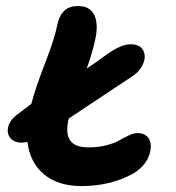

<svg xmlns="http://www.w3.org/2000/svg" viewBox="-20 -674 590 642"><path d="M53.2 -196.8Q28.8 -196.8 15.6 -211.4Q2.4 -226.1 7.1 -248.3Q11.7 -270.5 35.2 -289.1Q40 -293 85 -327.1Q97.2 -376 129.9 -460.4Q162.6 -544.9 170.9 -587.9Q177.2 -620.1 193.8 -637Q210.4 -653.8 241.2 -653.8Q279.8 -653.8 294.4 -625.5Q309.1 -597.2 299.8 -548.8Q291 -503.4 270 -444.8Q301.8 -465.8 338.9 -493.2Q385.3 -525.9 416 -525.9Q447.8 -525.9 458.5 -506.1Q469.2 -486.3 458.7 -461.2Q448.2 -436 423.8 -419.9Q268.6 -316.9 210 -277.8Q209.5 -276.4 209 -273.4Q208.5 -270.5 208 -269Q199.2 -225.6 215.3 -203.4Q231.4 -181.2 275.9 -181.2Q310.1 -181.2 337.6 -188.7Q365.2 -196.3 379.9 -205.1Q394.5 -213.9 410.9 -221.4Q427.2 -229 440.9 -229Q465.3 -229 476.6 -211.7Q487.8 -194.3 482.9 -169.9Q473.1 -121.6 423.8 -92.8Q347.7 -51.8 252.9 -51.8Q174.3 -51.8 127.2 -91.1Q80.1 -130.4 71.8 -199.2Q54.7 -196.8 53.2 -196.8Z"/></svg>

Font: Shantell Sans Irregular Bouncy
Style: Italic
Weight: 600
Italic angle: -11.31°
Designer: Stephen Nixon, Anya Danilova, Shantell Martin
Foundry: Arrow Type
Version: Version 1.006;[9816181b4]